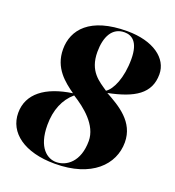

<svg xmlns="http://www.w3.org/2000/svg" viewBox="-133 -829 859 943"><g transform="rotate(20 296.0 -357.0)"><path d="M259 10C451 10 547 -90 547 -206C547 -313 456 -365 383 -405C517 -432 592 -477 592 -578C592 -662 508 -724 372 -724C177 -724 105 -635 105 -533C105 -434 173 -383 225 -346C87 -326 5 -264 5 -164C5 -61 99 10 259 10ZM373 -413C328 -444 268 -476 268 -578C268 -657 297 -714 361 -714C398 -714 437 -693 437 -601C437 -502 405 -434 373 -413ZM262 0C217 0 160 -37 160 -157C160 -236 186 -297 234 -338C297 -299 378 -235 378 -152C378 -43 316 0 262 0Z"/></g></svg>

Font: Noto Serif Display Black
Style: Italic
Weight: 900
Italic angle: -12°
Designer: Monotype Design Team
Foundry: Monotype Imaging Inc.
Version: Version 2.009